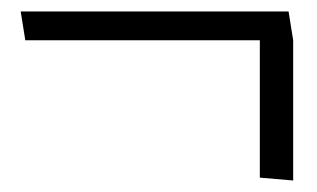

<svg xmlns="http://www.w3.org/2000/svg" viewBox="-20 -426 551 334"><path d="M490 -356V-112L432 -117V-356H24L16 -406H482Z"/></svg>

Font: Palanquin Light
Style: Regular
Weight: 300
Designer: Pria Ravichandran
Version: Version 1.0.4